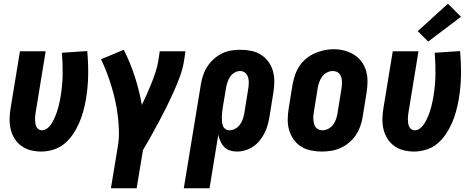

<svg xmlns="http://www.w3.org/2000/svg" viewBox="-20 -805 2540 1030"><path d="M201 8Q172 8 144.5 1Q117 -6 95 -22Q73 -38 58.5 -61Q44 -84 37.5 -111Q31 -138 31.5 -167Q32 -196 37 -225L87 -530H225L172 -206Q170 -196 169 -185.5Q168 -175 168 -165Q168 -155 169.5 -145Q171 -135 174.5 -126.5Q178 -118 186 -112Q194 -106 204 -106Q218 -106 230 -114Q242 -122 250.5 -133.5Q259 -145 265.5 -157.5Q272 -170 277 -182.5Q282 -195 286.5 -208Q291 -221 294 -234Q297 -247 300 -260Q303 -273 305 -286Q315 -346 316 -404.5Q317 -463 312 -522L448 -531Q454 -466 453 -401.5Q452 -337 441 -272Q435 -239 426.5 -207.5Q418 -176 404.5 -145Q391 -114 371.5 -85Q352 -56 325.5 -34Q299 -12 266 -2Q233 8 201 8Z M575 205 612 -19Q619 -60 618 -101.5Q617 -143 612 -183.5Q607 -224 598.5 -263Q590 -302 578.5 -340Q567 -378 553 -415Q539 -452 522 -487L644 -538Q679 -469 703 -394.5Q727 -320 741 -242Q755 -271 768 -300Q781 -329 792.5 -358Q804 -387 814 -417Q824 -447 829 -477L837 -530H975L967 -477Q960 -435 945 -394Q930 -353 912 -313Q894 -273 874.5 -233.5Q855 -194 834 -155Q813 -116 791.5 -77Q770 -38 747 0L713 205Z M966 205 1058 -355Q1062 -379 1070.5 -403.5Q1079 -428 1093.5 -450Q1108 -472 1128 -489.5Q1148 -507 1171.5 -518.5Q1195 -530 1220.5 -534Q1246 -538 1270 -538Q1300 -538 1328.5 -532Q1357 -526 1380.5 -511Q1404 -496 1420.5 -473Q1437 -450 1444.5 -422.5Q1452 -395 1451.5 -365Q1451 -335 1446 -305L1425 -175Q1421 -153 1415 -131.5Q1409 -110 1398 -89Q1387 -68 1372 -49.5Q1357 -31 1337 -18Q1317 -5 1295 1.5Q1273 8 1250 8Q1231 8 1213 2Q1195 -4 1182.5 -17Q1170 -30 1162.5 -47Q1155 -64 1151 -82L1104 205ZM1210 -106Q1226 -106 1241 -114Q1256 -122 1266 -135Q1276 -148 1281.5 -163.5Q1287 -179 1290 -194L1311 -324Q1313 -335 1314 -346Q1315 -357 1314.5 -367.5Q1314 -378 1311.5 -388Q1309 -398 1303 -406.5Q1297 -415 1288 -419.5Q1279 -424 1268 -424Q1252 -424 1238 -415.5Q1224 -407 1215 -394Q1206 -381 1201 -366Q1196 -351 1193 -336L1174 -222Q1173 -210 1171.5 -198Q1170 -186 1170 -174.5Q1170 -163 1171 -151.5Q1172 -140 1176 -129.5Q1180 -119 1189.5 -112.5Q1199 -106 1210 -106Z M1706 8Q1676 8 1647.5 2Q1619 -4 1595 -19Q1571 -34 1555 -57Q1539 -80 1531 -107.5Q1523 -135 1523.5 -165Q1524 -195 1529 -225L1550 -355Q1555 -380 1563.5 -404.5Q1572 -429 1587 -451.5Q1602 -474 1623.5 -491.5Q1645 -509 1669.5 -519.5Q1694 -530 1719 -535.5Q1744 -541 1770 -541Q1800 -541 1828 -533.5Q1856 -526 1880 -511Q1904 -496 1920.5 -473Q1937 -450 1944.5 -422.5Q1952 -395 1951.5 -365Q1951 -335 1946 -305L1925 -175Q1921 -150 1912 -125.5Q1903 -101 1888 -79Q1873 -57 1852 -39.5Q1831 -22 1806.5 -11Q1782 0 1756.5 4Q1731 8 1706 8ZM1709 -106Q1725 -106 1740 -113.5Q1755 -121 1765.5 -134Q1776 -147 1781.5 -162.5Q1787 -178 1790 -194L1811 -324Q1813 -335 1814 -346Q1815 -357 1814.5 -368Q1814 -379 1811 -389.5Q1808 -400 1802 -408Q1796 -416 1786 -420Q1776 -424 1765 -424Q1749 -424 1734 -416Q1719 -408 1709 -395Q1699 -382 1693.5 -366.5Q1688 -351 1685 -336L1664 -206Q1662 -195 1661 -184Q1660 -173 1661 -162.5Q1662 -152 1664.5 -141.5Q1667 -131 1673 -123Q1679 -115 1688.5 -110.5Q1698 -106 1709 -106Z M2201 8Q2172 8 2144.5 1Q2117 -6 2095 -22Q2073 -38 2058.5 -61Q2044 -84 2037.5 -111Q2031 -138 2031.5 -167Q2032 -196 2037 -225L2087 -530H2225L2172 -206Q2170 -196 2169 -185.5Q2168 -175 2168 -165Q2168 -155 2169.5 -145Q2171 -135 2174.5 -126.5Q2178 -118 2186 -112Q2194 -106 2204 -106Q2218 -106 2230 -114Q2242 -122 2250.5 -133.5Q2259 -145 2265.5 -157.5Q2272 -170 2277 -182.5Q2282 -195 2286.5 -208Q2291 -221 2294 -234Q2297 -247 2300 -260Q2303 -273 2305 -286Q2315 -346 2316 -404.5Q2317 -463 2312 -522L2448 -531Q2454 -466 2453 -401.5Q2452 -337 2441 -272Q2435 -239 2426.5 -207.5Q2418 -176 2404.5 -145Q2391 -114 2371.5 -85Q2352 -56 2325.5 -34Q2299 -12 2266 -2Q2233 8 2201 8ZM2277 -582 2221 -638 2383 -785 2453 -715Z"/></svg>

Font: Iosevka Curly Heavy Oblique
Style: Regular
Weight: 900
Italic angle: -9°
Monospace: yes
Designer: Belleve Invis
Foundry: Belleve Invis
Version: Version 11.1.0; ttfautohint (v1.8.3)